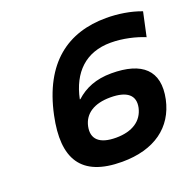

<svg xmlns="http://www.w3.org/2000/svg" viewBox="-122 -805 950 939"><g transform="rotate(-20 353.0 -335.0)"><path d="M525 -679C325 -679 177 -574 123 -319C78 -106 146 9 359 9C528 9 634 -70 663 -205C693 -348 615 -416 456 -416C376 -416 317 -391 271 -349H268C295 -480 374 -558 504 -558C568 -558 633 -542 679 -523L706 -648C651 -669 585 -679 525 -679ZM261 -211C274 -273 327 -307 411 -307C498 -307 537 -274 524 -212C510 -149 457 -112 371 -112C285 -112 248 -148 261 -211Z"/></g></svg>

Font: LT Wave Text Bold Italic
Style: Regular
Weight: 700
Designer: Daniel Lyons
Version: Version 2.5 (Glyphs App)